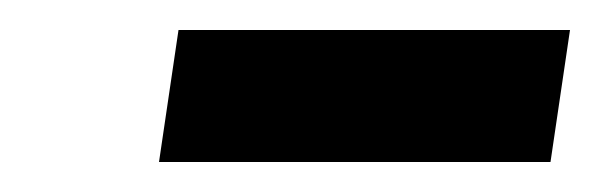

<svg xmlns="http://www.w3.org/2000/svg" viewBox="-20 -769 400 128"><path d="M86 -661 99 -749H360L347 -661Z"/></svg>

Font: Fira Sans Condensed Medium
Style: Italic
Weight: 500
Width: 3
Italic angle: -8°
Designer: bBox Type GmbH & Carrois Corporate GbR & Edenspiekermann AG
Foundry: bBox Type GmbH & Carrois Corporate GbR & Edenspiekermann AG
Version: Version 4.301